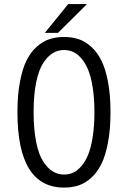

<svg xmlns="http://www.w3.org/2000/svg" viewBox="-20 -882 610 914"><path d="M193.5 -725.5 304.5 -862.5H394L256 -725.5ZM285 11Q63 11 63 -348Q63 -429 74.8 -491.8Q86.5 -554.5 106.5 -594.5Q126.5 -634.5 155.5 -660Q184.5 -685.5 216 -695.8Q247.5 -706 285 -706Q322.5 -706 353.8 -695.8Q385 -685.5 413.8 -659.8Q442.5 -634 462.5 -594.2Q482.5 -554.5 494.2 -491.8Q506 -429 506 -348Q506 -266.5 494.2 -203.8Q482.5 -141 462.5 -101Q442.5 -61 413.8 -35.2Q385 -9.5 353.8 0.8Q322.5 11 285 11ZM285 -51Q307.5 -51 327.5 -59.8Q347.5 -68.5 366.5 -90Q385.5 -111.5 399.2 -144.5Q413 -177.5 421.2 -229.8Q429.5 -282 429.5 -348Q429.5 -414 421.2 -466Q413 -518 399.2 -550.8Q385.5 -583.5 366.5 -605Q347.5 -626.5 327.5 -635.2Q307.5 -644 285 -644Q256 -644 231.5 -629.2Q207 -614.5 185.8 -582Q164.5 -549.5 152.2 -489.8Q140 -430 140 -348Q140 -266 152.2 -205.8Q164.5 -145.5 185.8 -113Q207 -80.5 231.5 -65.8Q256 -51 285 -51Z"/></svg>

Font: League Mono Narrow Light
Style: Regular
Weight: 300
Width: 3
Designer: Tyler Finck
Foundry: The League of Moveable Type / Tyler Finck
Version: Version 2.210